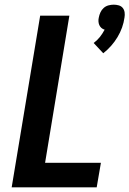

<svg xmlns="http://www.w3.org/2000/svg" viewBox="-20 -802 554 822"><path d="M422 -574 381 -618Q396 -629 407.5 -643.5Q419 -658 428 -675Q420 -677 414 -682.5Q408 -688 405 -695Q402 -702 401.5 -710.5Q401 -719 403 -727Q405 -738 410 -749Q415 -760 424 -768Q433 -776 444.5 -779Q456 -782 467 -782Q478 -782 488.5 -779Q499 -776 505.5 -768Q512 -760 513.5 -749Q515 -738 513 -727Q510 -705 502.5 -684Q495 -663 483 -643Q471 -623 455.5 -605.5Q440 -588 422 -574ZM30 0 152 -735H277L173 -105H412L394 0Z"/></svg>

Font: Iosevka Curly XBdObl
Style: Regular
Weight: 800
Italic angle: -9°
Monospace: yes
Designer: Belleve Invis
Foundry: Belleve Invis
Version: Version 11.1.0; ttfautohint (v1.8.3)